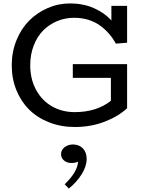

<svg xmlns="http://www.w3.org/2000/svg" viewBox="-20 -720 841 1110"><path d="M408.2 -617.2Q356.4 -617.2 310.3 -597.9Q264.2 -578.6 229.7 -543.9Q195.3 -509.3 175 -457Q154.8 -404.8 154.8 -342.8Q154.8 -262.7 188.5 -200.7Q222.2 -138.7 280.5 -105.2Q338.9 -71.8 412.1 -71.8Q538.1 -71.8 621.1 -137.2V-270H400.9V-349.1H714.8V-94.2Q663.1 -46.4 584 -16.1Q504.9 14.2 412.1 14.2Q332.5 14.2 264.4 -12.5Q196.3 -39.1 148.9 -85.9Q101.6 -132.8 74.7 -199Q47.9 -265.1 47.9 -342.8Q47.9 -419.4 75 -486.6Q102.1 -553.7 147.9 -600.1Q193.8 -646.5 255.4 -673.3Q316.9 -700.2 384.8 -700.2Q460.4 -700.2 521.5 -673.6Q582.5 -647 624 -602.1V-686H714.8V-473.1L649.9 -467.8Q632.3 -499.5 610.1 -525.1Q587.9 -550.8 558.3 -572.3Q528.8 -593.8 490.5 -605.5Q452.1 -617.2 408.2 -617.2ZM401.9 115.2Q437 115.2 459 137.7Q481 160.2 481 199.2Q481 240.7 452.6 286.6Q424.3 332.5 377.9 370.1L354 345.2Q428.2 273.9 431.2 214.8Q414.6 222.2 392.1 222.2Q367.2 222.2 350.1 207.8Q333 193.4 333 170.9Q333 147 353.3 131.1Q373.5 115.2 401.9 115.2Z"/></svg>

Font: BioRhyme
Style: Regular
Weight: 400
Designer: Aoife Mooney
Foundry: Aoife Mooney Type
Version: Version 1.500;PS 001.500;hotconv 1.0.88;makeotf.lib2.5.64775